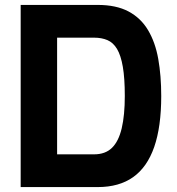

<svg xmlns="http://www.w3.org/2000/svg" viewBox="-20 -760 720 780"><path d="M64 0V-740H377Q452 -740 502 -713.5Q552 -687 581.5 -637.5Q611 -588 623 -520Q635 -452 635 -370Q635 -245 606.5 -163Q578 -81 521 -40.5Q464 0 377 0ZM212 -133H362Q408 -133 435 -159.5Q462 -186 474.5 -239Q487 -292 487 -370Q487 -442 479 -488.5Q471 -535 455.5 -561Q440 -587 416.5 -597Q393 -607 362 -607H212Z"/></svg>

Font: Exo Thin
Style: Bold
Weight: 700
Version: Version 2.000